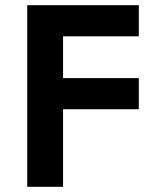

<svg xmlns="http://www.w3.org/2000/svg" viewBox="-20 -720 609 740"><path d="M85 -700V0H223V-299H515V-419H223V-580H515V-700Z"/></svg>

Font: Gully SemiBold
Style: Regular
Weight: 600
Designer: jaikishan Patel
Foundry: MagicType
Version: Version 1.000;Glyphs 3.2 (3242)